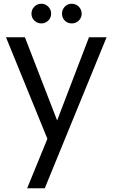

<svg xmlns="http://www.w3.org/2000/svg" viewBox="-20 -747 603 1025"><path d="M549 -548 219 258H125L233 -6L12 -548H113L285 -104L455 -548ZM201 -622Q179 -622 163.5 -637Q148 -652 148 -674Q148 -696 163.5 -711.5Q179 -727 201 -727Q222 -727 237.5 -711.5Q253 -696 253 -674Q253 -652 237.5 -637Q222 -622 201 -622ZM363 -622Q341 -622 326 -637Q311 -652 311 -674Q311 -696 326 -711.5Q341 -727 363 -727Q385 -727 400.5 -711.5Q416 -696 416 -674Q416 -652 400.5 -637Q385 -622 363 -622Z"/></svg>

Font: MSTAGE
Style: Regular
Weight: 400
Designer: Ninad Kale (Devanagari), Jonny Pinhorn (Latin)
Foundry: Indian Type Foundry
Version: 4.004